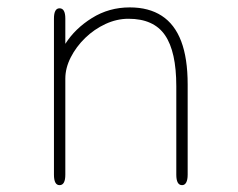

<svg xmlns="http://www.w3.org/2000/svg" viewBox="-20 -508 659 532"><path d="M484.5 5Q468.5 5 468.5 -24V-269Q468.5 -365 437.2 -410.5Q406 -456 336 -456Q303.5 -456 272.2 -441.5Q241 -427 216 -402.8Q191 -378.5 176 -349Q161 -319.5 161 -290V-24Q161 5 145 5Q129.5 5 129.5 -24V-456.5Q129.5 -485 145 -485Q161 -485 161 -456.5V-386.5Q188 -429 235 -458.2Q282 -487.5 339.5 -487.5Q392.5 -487.5 428.2 -464.2Q464 -441 482 -393.8Q500 -346.5 500 -274V-24Q500 -10 496 -2.5Q492 5 484.5 5Z"/></svg>

Font: Sono Monospace ExtraLight
Style: Regular
Weight: 250
Version: Version 2.112